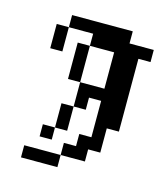

<svg xmlns="http://www.w3.org/2000/svg" viewBox="-75 -380 470 546"><g transform="rotate(15 160.5 -106.5)"><path d="M71.4 0V35.7H107.1V0ZM107.1 -71.4V0H142.9V-71.4ZM142.9 -142.9V-71.4H178.6V-107.1H214.3V0H178.6V35.7H142.9V71.4H214.3V35.7H250V-35.7H285.7V-250H321.4V-285.7H250V-321.4H71.4V-285.7H142.9V-250H214.3V-142.9ZM142.9 -142.9V-250H107.1V-142.9ZM142.9 71.4H35.7V107.1H142.9ZM35.7 -285.7V-214.3H71.4V-285.7Z"/></g></svg>

Font: Gossip Low Pixel
Style: Regular
Weight: 500
Width: 3
Designer: Deborah Khodanovich
Version: Version 1.001;Glyphs 3.3.1 (3343)